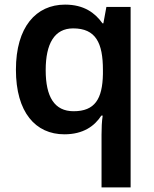

<svg xmlns="http://www.w3.org/2000/svg" viewBox="-20 -572 666 832"><path d="M420 11V240H546V-542H441L428 -471H424C392 -516 344 -552 262 -552C136 -552 49 -455 49 -270C49 -85 134 10 259 10C341 10 390 -26 419 -71H425C421 -46 420 -15 420 11ZM299 -90C216 -90 178 -152 178 -268C178 -383 216 -449 297 -449C395 -449 426 -386 426 -269V-251C424 -143 391 -90 299 -90Z"/></svg>

Font: Noto Sans Bamum SemiBold
Style: Regular
Weight: 600
Designer: Monotype Design Team
Foundry: Monotype Imaging Inc.
Version: Version 2.002